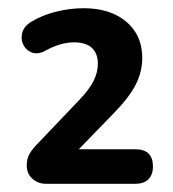

<svg xmlns="http://www.w3.org/2000/svg" viewBox="-20 -729 420 467"><path d="M92 -282Q72 -282 58.5 -294.5Q45 -307 45 -327Q45 -343 52 -355Q59 -367 71 -379L172 -485Q197 -511 207.5 -532Q218 -553 218 -574Q218 -599 203.5 -612.5Q189 -626 160 -626Q143 -626 125 -620.5Q107 -615 91 -606Q73 -596 58.5 -601Q44 -606 37 -619.5Q30 -633 34 -649Q38 -665 56 -676Q82 -692 116 -700.5Q150 -709 183 -709Q227 -709 259 -694Q291 -679 308.5 -652Q326 -625 326 -588Q326 -555 310.5 -524Q295 -493 259 -456L163 -357V-366H309Q352 -366 352 -324Q352 -304 341 -293Q330 -282 309 -282Z"/></svg>

Font: Nunito ExtraLight
Style: Bold
Weight: 700
Version: Version 3.602